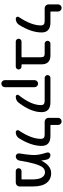

<svg xmlns="http://www.w3.org/2000/svg" viewBox="954 -1708 950 2899"><g transform="rotate(90 1429.5 -259.0)"><path d="M320.3 -544.9Q470.7 -544.9 470.7 -412.1Q470.7 -254.9 354.5 -69.3Q339.8 -46.9 315.9 -34.2Q292 -21.5 264.6 -21.5H262.7Q245.1 -21.5 236.3 -37.1Q232.4 -44.9 232.4 -51.8Q232.4 -60.5 238.3 -68.4Q364.3 -256.8 364.3 -400.4Q364.3 -431.6 348.6 -444.8Q333 -458 295.9 -458H104.5Q81.1 -458 64 -475.1Q46.9 -492.2 46.9 -515.6V-660.2Q46.9 -682.6 62.5 -698.2Q78.1 -713.9 100.6 -713.9Q123 -713.9 138.7 -698.2Q154.3 -682.6 154.3 -660.2V-552.7Q154.3 -544.9 162.1 -544.9Z M844.7 -400.4Q844.7 -434.6 832 -446.3Q819.3 -458 786.1 -458H639.6Q622.1 -458 609.4 -470.7Q596.7 -483.4 596.7 -501.5Q596.7 -519.5 609.4 -532.2Q622.1 -544.9 639.6 -544.9H817.4Q951.2 -544.9 952.1 -410.2V-115.2Q952.1 -108.4 960 -108.4H985.4Q1003.9 -108.4 1016.6 -95.7Q1029.3 -83 1029.3 -64.9Q1029.3 -46.9 1016.6 -34.2Q1003.9 -21.5 985.4 -21.5H608.4Q590.8 -21.5 578.1 -34.2Q565.4 -46.9 565.4 -64.9Q565.4 -83 578.1 -95.7Q590.8 -108.4 608.4 -108.4H836.9Q844.7 -108.4 844.7 -115.2Z M1673.8 -410.2Q1673.8 -252.9 1532.2 -66.4Q1498 -21.5 1438.5 -21.5H1437.5Q1420.9 -21.5 1413.6 -37.1Q1406.2 -52.7 1417 -65.4Q1567.4 -253.9 1567.4 -400.4Q1567.4 -431.6 1551.8 -444.8Q1536.1 -458 1499 -458H1158.2Q1139.6 -458 1127 -470.7Q1114.3 -483.4 1114.3 -501.5Q1114.3 -519.5 1127 -532.2Q1139.6 -544.9 1158.2 -544.9H1524.4Q1673.8 -544.9 1673.8 -410.2ZM1190.4 142.6V-304.7Q1190.4 -327.1 1206.1 -342.8Q1221.7 -358.4 1243.7 -358.4Q1265.6 -358.4 1281.2 -342.8Q1296.9 -327.1 1296.9 -304.7V142.6Q1296.9 165 1281.2 180.7Q1265.6 196.3 1243.7 196.3Q1221.7 196.3 1206.1 180.7Q1190.4 165 1190.4 142.6Z M2033.2 -544.9Q2183.6 -544.9 2183.6 -412.1Q2183.6 -254.9 2067.4 -69.3Q2052.7 -46.9 2028.8 -34.2Q2004.9 -21.5 1977.5 -21.5H1975.6Q1958 -21.5 1949.2 -37.1Q1945.3 -44.9 1945.3 -51.8Q1945.3 -60.5 1951.2 -68.4Q2077.1 -256.8 2077.1 -400.4Q2077.1 -431.6 2061.5 -444.8Q2045.9 -458 2008.8 -458H1817.4Q1793.9 -458 1776.9 -475.1Q1759.8 -492.2 1759.8 -515.6V-660.2Q1759.8 -682.6 1775.4 -698.2Q1791 -713.9 1813.5 -713.9Q1835.9 -713.9 1851.6 -698.2Q1867.2 -682.6 1867.2 -660.2V-552.7Q1867.2 -544.9 1875 -544.9Z M2403.3 -410.2Q2404.3 -409.2 2405.8 -408.7Q2407.2 -408.2 2407.2 -410.2Q2444.3 -482.4 2487.3 -516.6Q2535.2 -555.7 2593.8 -555.7Q2689.5 -555.7 2742.7 -486.3Q2795.9 -417 2795.9 -278.3V-79.1Q2795.9 -55.7 2778.8 -38.6Q2761.7 -21.5 2738.3 -21.5H2563.5Q2545.9 -21.5 2533.2 -34.2Q2520.5 -46.9 2520.5 -64.9Q2520.5 -83 2533.2 -95.7Q2545.9 -108.4 2563.5 -108.4H2682.6Q2689.5 -108.4 2689.5 -115.2V-268.6Q2689.5 -367.2 2660.6 -415Q2631.8 -462.9 2582 -462.9Q2540 -462.9 2510.3 -430.2Q2480.5 -397.5 2452.1 -300.8Q2428.7 -218.8 2404.3 -74.2Q2400.4 -51.8 2382.8 -36.6Q2365.2 -21.5 2342.8 -21.5Q2321.3 -21.5 2307.6 -37.1Q2296.9 -49.8 2296.9 -66.4Q2296.9 -70.3 2296.9 -74.2Q2317.4 -202.1 2319.3 -253.9Q2321.3 -272.5 2321.3 -290Q2321.3 -332 2315.4 -369.1Q2308.6 -410.2 2283.2 -495.1Q2282.2 -501 2282.2 -506.8Q2282.2 -518.6 2290 -529.3Q2301.8 -544.9 2321.3 -544.9Q2344.7 -544.9 2363.8 -531.2Q2382.8 -517.6 2388.7 -495.1Q2399.4 -454.1 2403.3 -410.2Z"/></g></svg>

Font: Gen Jyuu Gothic P Medium
Style: Regular
Weight: 500
Designer: [Source Han Sans]
Ryoko NISHIZUKA  (kana & ideographs); Paul D. Hunt (Latin, Greek & Cyrillic); Wenlong ZHANG  (bopomofo
Version: Version 1.002.20150607